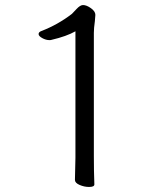

<svg xmlns="http://www.w3.org/2000/svg" viewBox="-20 -715 640 761"><path d="M184 -557Q182 -556 176 -556Q162 -556 147.5 -564Q133 -572 133 -580Q133 -588 144 -592Q209 -617 265 -660Q269 -664 283.5 -679.5Q298 -695 309 -695Q323 -695 340.5 -682.5Q358 -670 358 -656Q358 -651 356 -631Q352 -603 352 -585V-96Q352 -38 354 16Q354 26 333 26Q314 26 295.5 18Q277 10 277 -2L279 -90V-591Q244 -571 184 -557Z"/></svg>

Font: Fusion Kai T
Style: Regular
Weight: 400
Designer: Fontworks Inc.
Version: Version 24.134;May 13, 2024